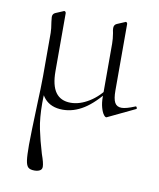

<svg xmlns="http://www.w3.org/2000/svg" viewBox="-78 -458 658 794"><g transform="rotate(10 251.5 -60.5)"><path d="M88 -115V-297Q88 -313 83 -343Q81 -359 81 -363Q81 -376 92 -381L125 -395Q126 -396 128 -396Q131 -396 133 -393.5Q135 -391 135 -388V-145Q135 -85 156 -56Q177 -27 219 -27Q257 -27 296.5 -51.5Q336 -76 365 -119L370 -108Q323 -47 280 -20Q237 7 192 7Q142 7 115 -24Q88 -55 88 -115ZM80 174Q80 133 85 -7Q86 -33 87 -61Q88 -89 88 -115L111 -103Q104 -54 104 -6Q104 57 113.5 103Q123 149 139 202Q152 238 152 254Q152 265 143 270Q134 275 120 275Q102 275 94 267.5Q86 260 83 239.5Q80 219 80 174ZM346 -75V-297Q346 -317 342 -341Q339 -353 339 -362Q339 -376 351 -381L384 -395L386 -396Q389 -396 391 -393.5Q393 -391 393 -388V-109Q393 -74 401.5 -58.5Q410 -43 430 -43Q449 -43 485 -58L487 -59Q491 -59 492.5 -54Q494 -49 490 -48L377 6Q372 9 364.5 -0.5Q357 -10 351.5 -29.5Q346 -49 346 -75Z"/></g></svg>

Font: Cormorant Unicase Light
Style: Regular
Weight: 300
Designer: Christian Thalmann (Catharsis Fonts)
Foundry: Catharsis Fonts
Version: Version 4.000